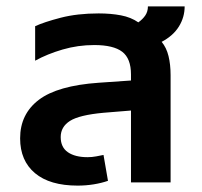

<svg xmlns="http://www.w3.org/2000/svg" viewBox="-20 -571 631 601"><path d="M223 10Q136 10 89.5 -29Q43 -68 43 -138Q43 -214 101.5 -258.5Q160 -303 289 -312L390 -319V-338Q390 -388 362.5 -409Q335 -430 275 -430Q224 -430 176 -416Q128 -402 90 -381V-489Q118 -502 170 -515.5Q222 -529 289 -529Q327 -529 358.5 -523Q390 -517 413 -501Q427 -511 435 -523Q443 -535 443 -551H558Q558 -517 540 -488Q522 -459 486 -440Q501 -422 507.5 -395.5Q514 -369 514 -336V0H390V-225L304 -218Q228 -211 199 -192.5Q170 -174 170 -142Q170 -110 192.5 -94.5Q215 -79 254 -79Q268 -79 281 -81.5Q294 -84 304 -86L318 -5Q298 2 273.5 6Q249 10 223 10Z"/></svg>

Font: Noto Sans Thai UI SemBd
Style: Regular
Weight: 600
Designer: Monotype Design Team
Foundry: Monotype Imaging Inc.
Version: Version 2.000;GOOG;noto-source:20170915:90ef993387c0